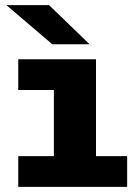

<svg xmlns="http://www.w3.org/2000/svg" viewBox="-20 -732 540 752"><path d="M51.5 0V-120.5H191V-379.5H51.5V-500H356V-120.5H478V0ZM185 -558.5 5 -712H172L331 -558.5Z"/></svg>

Font: Trispace Thin
Style: Bold
Weight: 700
Version: Version 1.210